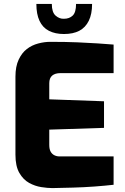

<svg xmlns="http://www.w3.org/2000/svg" viewBox="-20 -956 641 982"><path d="M248 6Q224 6 191.5 1Q159 -4 129 -20.5Q99 -37 79 -71.5Q59 -106 59 -165V-564Q59 -616 75.5 -651Q92 -686 117.5 -705.5Q143 -725 175 -733.5Q207 -742 237 -742Q317 -742 376 -739.5Q435 -737 480 -734Q525 -731 561 -728V-582H289Q262 -582 247 -569.5Q232 -557 232 -530V-448L512 -438V-302L232 -293V-215Q232 -193 239 -180.5Q246 -168 258 -162Q270 -156 284 -156H561V-11Q517 -6 463 -2Q409 2 353.5 3.5Q298 5 248 6ZM307 -782Q262 -782 230 -798.5Q198 -815 182 -849.5Q166 -884 166 -936H245Q245 -893 264.5 -876Q284 -859 307 -860Q335 -860 352 -876.5Q369 -893 369 -936H451Q451 -884 434 -849.5Q417 -815 385.5 -798.5Q354 -782 307 -782Z"/></svg>

Font: Exo Thin ExtraBold
Style: Regular
Weight: 800
Version: Version 2.000